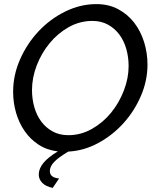

<svg xmlns="http://www.w3.org/2000/svg" viewBox="-20 -735 760 936"><path d="M237 181Q203 174 186 156.5Q169 139 169 116Q169 87 191.5 59.5Q214 32 262 3Q209 -3 168.5 -29.5Q128 -56 100.5 -95.5Q73 -135 58.5 -184.5Q44 -234 44 -288Q44 -369 78 -446Q112 -523 168.5 -583Q225 -643 298.5 -679Q372 -715 450 -715Q510 -715 556.5 -690Q603 -665 634.5 -624Q666 -583 682.5 -530Q699 -477 699 -420Q699 -342 667 -267.5Q635 -193 581.5 -134Q528 -75 458.5 -37.5Q389 0 313 4Q264 33 243.5 55Q223 77 223 99Q223 131 268 135ZM313 -76Q374 -76 428 -106.5Q482 -137 521.5 -185.5Q561 -234 584 -294Q607 -354 607 -413Q607 -457 595.5 -497Q584 -537 561.5 -567Q539 -597 506 -615Q473 -633 431 -633Q369 -633 315.5 -603Q262 -573 222 -524.5Q182 -476 159 -416Q136 -356 136 -296Q136 -252 147.5 -212Q159 -172 181.5 -142Q204 -112 237 -94Q270 -76 313 -76Z"/></svg>

Font: PTCRaleway Medium
Style: Italic
Weight: 500
Italic angle: -12°
Designer: Matt McInerney, Pablo Impallari, Rodrigo Fuenzalida
Foundry: Matt McInerney, Pablo Impallari, Rodrigo Fuenzalida
Version: Version 3.000g; ttfautohint (v1.5) -l 8 -r 28 -G 28 -x 14 -D